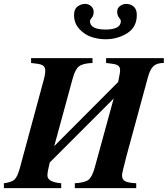

<svg xmlns="http://www.w3.org/2000/svg" viewBox="-53 -968 863 988"><path d="M651 -891Q651 -828 601.5 -797Q552 -766 490 -766Q453 -766 418 -777.5Q383 -789 355.5 -818.5Q328 -848 328 -891Q328 -921 346 -934.5Q364 -948 385 -948Q402 -948 415.5 -936.5Q429 -925 429 -907Q429 -888 419.5 -877Q410 -866 410 -860Q410 -816 490 -816Q569 -816 569 -860Q569 -866 559.5 -877.5Q550 -889 550 -908Q550 -926 564.5 -937Q579 -948 597 -948Q618 -948 634.5 -934.5Q651 -921 651 -891ZM790 -669V-644Q754 -644 736.5 -627.5Q719 -611 708 -570L597 -162Q575 -78 575 -66Q575 -44 591 -35.5Q607 -27 648 -25V0H332V-25Q383 -28 402 -42.5Q421 -57 434 -104L532 -461L203 -132Q191 -84 191 -65Q191 -31 262 -25V0H-33V-25Q6 -30 21 -43.5Q36 -57 48 -99L169 -546Q180 -584 180 -604Q180 -621 170.5 -629Q161 -637 138 -640L107 -644V-669H423V-644Q374 -642 354 -627Q334 -612 321 -564L226 -216L555 -546Q565 -593 565 -607Q565 -622 556 -629.5Q547 -637 524 -640L493 -644V-669Z"/></svg>

Font: STIX
Style: Bold Italic
Weight: 700
Italic angle: -16.33°
Designer: MicroPress Inc., with final additions and corrections provided by Coen Hoffman, Elsevier (retired)
Version: Version 1.1.1